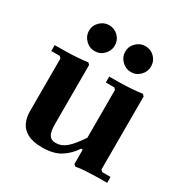

<svg xmlns="http://www.w3.org/2000/svg" viewBox="-165 -846 957 991"><g transform="rotate(30 313.0 -350.0)"><path d="M542 -45 552 -35H602V0Q576 0 542.5 0.5Q509 1 476 3Q443 5 417 10L407 0V-85H397Q369 -42 327.5 -16Q286 10 219 10Q164 10 131.5 -7.5Q99 -25 85.5 -54.5Q72 -84 72 -120V-435L62 -445H12V-480Q38 -480 74 -480.5Q110 -481 145.5 -483.5Q181 -486 207 -490L217 -480V-130Q217 -82 229 -63.5Q241 -45 269 -45Q301 -45 329 -68Q357 -91 397 -150V-435L387 -445H337V-480Q363 -480 399 -480.5Q435 -481 470.5 -483.5Q506 -486 532 -490L542 -480ZM420.9 -556Q390 -556 367 -579.1Q344 -602.1 344 -632.9Q344 -665 367.1 -687.5Q390.1 -710 420.9 -710Q453 -710 475.5 -687.6Q498 -665.1 498 -632.9Q498 -602 475.6 -579Q453.1 -556 420.9 -556ZM204.9 -556Q174 -556 151 -579.1Q128 -602.1 128 -632.9Q128 -665 151.1 -687.5Q174.1 -710 204.9 -710Q237 -710 259.5 -687.6Q282 -665.1 282 -632.9Q282 -602 259.6 -579Q237.1 -556 204.9 -556Z"/></g></svg>

Font: Brygada 1918
Style: Regular
Weight: 400
Designer: Mateusz Machalski | Borys Kosmynka | Przemek Hoffer
Foundry: NIEPODLEGLA 2018
Version: Version 3.006